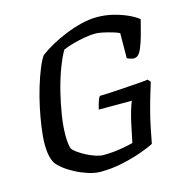

<svg xmlns="http://www.w3.org/2000/svg" viewBox="-106 -820 887 919"><g transform="rotate(-15 337.5 -360.0)"><path d="M282 0Q253 0 220.5 -10.5Q188 -21 158.5 -36.5Q129 -52 107.5 -69Q86 -86 77 -99Q67 -114 61.5 -138Q56 -162 56 -196Q56 -232 62.5 -278.5Q69 -325 79.5 -374.5Q90 -424 104 -470Q118 -516 133 -553Q148 -590 162 -610Q187 -629 222 -648.5Q257 -668 296.5 -684Q336 -700 376.5 -710Q417 -720 454 -720Q495 -720 533.5 -710.5Q572 -701 604 -686.5Q636 -672 655 -656Q646 -620 636 -583.5Q626 -547 615 -521Q604 -495 592 -488Q579 -480 563 -485Q547 -490 542 -493L543 -617Q532 -623 510 -629.5Q488 -636 465 -641Q442 -646 426 -646Q404 -646 374.5 -641Q345 -636 316 -628Q287 -620 264 -610Q245 -577 226.5 -527.5Q208 -478 194 -421.5Q180 -365 171.5 -310.5Q163 -256 163 -212Q163 -191 165 -173.5Q167 -156 171 -145Q179 -134 196 -122Q213 -110 234.5 -99Q256 -88 277.5 -81Q299 -74 315 -74Q344 -74 370.5 -77Q397 -80 420.5 -84.5Q444 -89 463 -94L483 -190Q490 -222 498.5 -249.5Q507 -277 513 -290H349Q354 -311 359.5 -328Q365 -345 371 -352Q383 -352 413.5 -353.5Q444 -355 481.5 -357.5Q519 -360 554.5 -362.5Q590 -365 612 -368L624 -354Q618 -335 607.5 -300.5Q597 -266 585.5 -222.5Q574 -179 565 -133L552 -66Q530 -54 486.5 -38.5Q443 -23 389.5 -11.5Q336 0 282 0Z"/></g></svg>

Font: Texturina 12pt Medium
Style: Italic
Weight: 500
Italic angle: -11°
Designer: Guillermo Torres Carreño
Foundry: Omnibus-Type
Version: Version 1.002